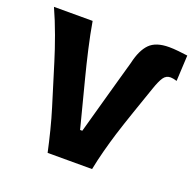

<svg xmlns="http://www.w3.org/2000/svg" viewBox="-127 -851 993 982"><g transform="rotate(20 370.0 -360.5)"><path d="M231.5 0Q220 -53.5 204.8 -114Q189.5 -174.5 173.5 -226L104.5 -449.5Q87 -507 60.8 -579.2Q34.5 -651.5 6.5 -713H217Q228.5 -645 246 -568.5Q263.5 -492 281 -424.5L347.5 -167H359.5L420 -384.5Q433 -431 447 -481Q461 -531 474.5 -578.5Q491 -651.5 525.2 -686.2Q559.5 -721 631 -721Q654 -721 682.5 -718Q711 -715 732.5 -712L725.5 -571.5Q714.5 -575 705.5 -576.5Q696.5 -578 691 -578Q666.5 -578 652.5 -557.2Q638.5 -536.5 623 -491Q599 -422 573 -346.5Q547 -271 527.5 -209Q512.5 -160.5 498 -105.8Q483.5 -51 473.5 0Z"/></g></svg>

Font: Commissioner Flair
Style: Bold
Weight: 700
Designer: Kostas Bartsokas
Foundry: Kostas Bartsokas
Version: Version 1.000; ttfautohint (v1.8.3)